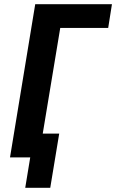

<svg xmlns="http://www.w3.org/2000/svg" viewBox="-20 -755 557 921"><path d="M221 146H101L125 0H28L149 -735H517L499 -621H269L185 -114H264Z"/></svg>

Font: Iosevka Heavy Oblique
Style: Regular
Weight: 900
Italic angle: -9°
Monospace: yes
Designer: Belleve Invis
Foundry: Belleve Invis
Version: Version 32.5.0; ttfautohint (v1.8.4)